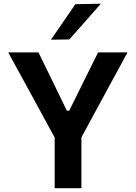

<svg xmlns="http://www.w3.org/2000/svg" viewBox="-20 -988 712 1008"><path d="M267 0V-266L120.5 -535Q96.5 -579 74 -619.8Q51.5 -660.5 23 -713H182Q203.5 -669 218.8 -637.8Q234 -606.5 247.5 -578.5Q261 -550.5 277.5 -517L331 -407H343.5L396 -513.5Q413.5 -549 428 -578Q442.5 -607 458 -638.5Q473.5 -670 495 -713H649.5Q625 -668 600.8 -623Q576.5 -578 553 -535.5L407.5 -267V0ZM247.5 -779.5Q280 -826 311.8 -872.8Q343.5 -919.5 375.5 -966L509.5 -968.5Q467 -920 425.5 -873Q384 -826 344 -781Z"/></svg>

Font: Commissioner SemiBold
Style: Regular
Weight: 600
Designer: Kostas Bartsokas
Foundry: Kostas Bartsokas
Version: Version 1.000; ttfautohint (v1.8.3)